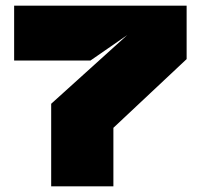

<svg xmlns="http://www.w3.org/2000/svg" viewBox="-20 -659 710 679"><path d="M430 -535 300 -445H30V-639H640V-450L381 -207V0H161V-292L430 -535Z"/></svg>

Font: Banana Brick
Style: Regular
Weight: 400
Designer: artmaker
Foundry: artmaker
Version: Version 4.000 2011 initial release